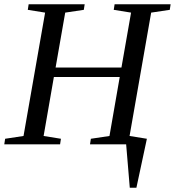

<svg xmlns="http://www.w3.org/2000/svg" viewBox="-31 -675 818 898"><path d="M767 -655 763 -629 676 -616 575 -39 656 -26 607 203H576L559 0H390L394 -26L481 -39L529 -315H221L173 -39L254 -26L250 0H-11L-7 -26L79 -39L180 -616L99 -629L103 -655H365L361 -629L274 -616L229 -359H537L582 -616L501 -629L505 -655Z"/></svg>

Font: Libra Serif Modern
Style: Italic
Weight: 400
Italic angle: -12°
Designer: Stefan Peev, Context Ltd
Foundry: Stefan Peev, Context Ltd
Version: Version 1.000